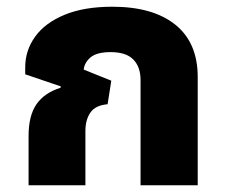

<svg xmlns="http://www.w3.org/2000/svg" viewBox="-20 -551 671 571"><path d="M65 0V-147Q65 -207 88.5 -241Q112 -275 160 -290L161 -294L55 -330V-351Q55 -401 84.5 -442Q114 -483 172 -507Q230 -531 314 -531Q435 -531 501.5 -477.5Q568 -424 568 -322V0H398V-313Q398 -352 376.5 -374Q355 -396 309 -396Q268 -396 249.5 -380.5Q231 -365 229 -344L311 -311L300 -241Q264 -238 249 -216.5Q234 -195 234 -161V0Z"/></svg>

Font: Noto Sans Thai UI ExtBd
Style: Regular
Weight: 800
Designer: Monotype Design Team
Foundry: Monotype Imaging Inc.
Version: Version 2.000